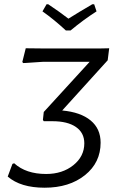

<svg xmlns="http://www.w3.org/2000/svg" viewBox="-20 -866 542 895"><path d="M419 -846 430 -813Q369 -774 309 -724H287Q232 -775 178 -813L197 -846H205Q256 -812 299 -779Q345 -808 410 -846ZM188 9Q76 9 16 -43L38 -102L46 -105Q101 -55 195 -55Q271 -55 322 -96Q373 -137 373 -198Q373 -247 334 -274Q295 -301 224 -301H184L180 -307L184 -344L398 -578H182L88 -572L84 -577L100 -641L190 -640H441L489 -641L482 -585L270 -351Q356 -343 402.5 -304.5Q449 -266 449 -201Q449 -108 376 -49.5Q303 9 188 9Z"/></svg>

Font: Alegreya Sans
Style: Italic
Weight: 400
Italic angle: -7°
Designer: Juan Pablo del Peral
Foundry: Huerta Tipografica
Version: Version 2.007